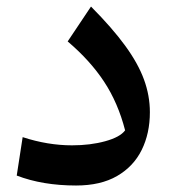

<svg xmlns="http://www.w3.org/2000/svg" viewBox="-20 -556 532 583"><path d="M435.1 -215.3Q435.1 -150.9 410.2 -100.6Q385.3 -50.3 335.4 -21.5Q285.6 7.3 210.9 7.3Q109.4 7.3 30.8 -22.9L48.8 -139.6Q125 -114.7 198.7 -114.7Q254.4 -114.7 299.6 -127.2Q344.7 -139.6 359.9 -160.2Q338.4 -243.7 296.1 -307.9Q253.9 -372.1 185.5 -430.2L256.3 -536.1Q320.8 -471.2 360.1 -417.2Q399.4 -363.3 417.2 -314.5Q435.1 -265.6 435.1 -215.3Z"/></svg>

Font: Pinar DS4-Medium
Style: Regular
Weight: 500
Designer: Amin Abedi
Version: Version 2.000